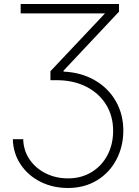

<svg xmlns="http://www.w3.org/2000/svg" viewBox="-20 -727 691 957"><path d="M319.3 162.1Q384.8 162.1 435.8 131.3Q486.8 100.6 515.4 46.6Q543.9 -7.3 543.9 -75.2Q543.9 -147.9 509.5 -204.3Q475.1 -260.7 413.6 -293Q352.1 -325.2 273.4 -327.1H231.4V-372.1L503.4 -660.2H83V-707H573.2V-668.9L296.9 -375V-370.1Q383.8 -366.2 451.4 -327.6Q519 -289.1 556.9 -223.4Q594.7 -157.7 594.7 -76.2Q594.7 2 560.8 67.4Q526.9 132.8 464.1 171.4Q401.4 210 318.4 210Q243.7 210 181.6 179Q119.6 147.9 82.8 92.5Q45.9 37.1 43.9 -33.2H95.7Q97.2 22.9 127.2 67.4Q157.2 111.8 207.8 137Q258.3 162.1 319.3 162.1Z"/></svg>

Font: Pretendard JP ExtraLight
Style: Regular
Weight: 200
Designer: Base glyphs from Inter by Rasmus Andersson; Hangeul glyphs from Noto Sans CJK(Source Han Sans) by Jang Soo-young and Kan
Foundry: Kil Hyung-jin
Version: Version 1.309